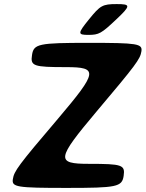

<svg xmlns="http://www.w3.org/2000/svg" viewBox="-20 -921 714 941"><path d="M452 -373C647 -604 667 -631 673 -669C679 -707 655 -711 413 -711C170 -711 145 -706 137 -652C128 -597 144 -592 304 -592C463 -592 459 -569 264 -339C68 -109 49 -82 43 -43C37 -4 61 0 307 0C552 0 578 -5 586 -59C594 -113 579 -118 416 -118C253 -118 257 -141 452 -373ZM416 -826C360 -757 360 -750 413 -750C465 -750 477 -757 550 -826C622 -894 621 -901 552 -901C482 -901 471 -894 416 -826Z"/></svg>

Font: Asimov Print
Style: AIt
Weight: 500
Designer: Google
Version: Version 2.000980: 2014